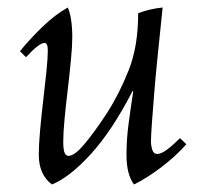

<svg xmlns="http://www.w3.org/2000/svg" viewBox="-20 -475 537 510"><path d="M118 15Q83 -11 83 -64Q83 -90 86.5 -129Q90 -168 95 -210Q100 -252 103.5 -287Q107 -322 107 -341Q107 -361 98 -361Q84 -361 49 -323L33 -339Q59 -371 92.5 -403.5Q126 -436 160 -455Q166 -442 169 -421.5Q172 -401 172 -376Q172 -354 168.5 -316.5Q165 -279 160 -237.5Q155 -196 151.5 -159Q148 -122 148 -99Q148 -78 151.5 -69.5Q155 -61 162 -61Q178 -61 204.5 -92.5Q231 -124 265 -176Q297 -226 322 -289Q347 -352 347 -440Q379 -452 412 -455Q410 -434 406 -396.5Q402 -359 397.5 -314Q393 -269 389.5 -225.5Q386 -182 383.5 -148Q381 -114 381 -99Q381 -88 384.5 -77Q388 -66 398 -66Q408 -66 423.5 -77.5Q439 -89 458 -108L475 -92Q447 -60 408 -30.5Q369 -1 336 15Q316 -11 316 -64Q316 -103 321 -142Q326 -181 334 -233H332Q278 -128 221.5 -66Q165 -4 118 15Z"/></svg>

Font: Bona Nova SC
Style: Italic
Weight: 400
Italic angle: -4°
Designer: Mateusz Machalski
Foundry: Capitalics
Version: Version 4.001; ttfautohint (v1.8.4.7-5d5b)